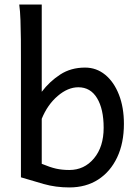

<svg xmlns="http://www.w3.org/2000/svg" viewBox="-20 -801 604 833"><path d="M63.5 -781.2H161.1Q161.1 -727.5 161.1 -666.7Q161.1 -606 161.1 -550.3Q161.1 -494.6 161.1 -454.8Q161.1 -415 161.1 -402.8Q195.3 -447.8 241.5 -477.8Q287.6 -507.8 349.1 -507.8Q398.4 -507.8 436.5 -476.6Q474.6 -445.3 496.1 -390.1Q517.6 -335 517.6 -263.7Q517.6 -180.2 488.3 -118.2Q459 -56.2 406 -22Q353 12.2 280.8 12.2Q221.7 12.2 169.4 -2.7Q117.2 -17.6 70.8 -31.7Q70.8 -51.8 70.8 -90.8Q70.8 -129.9 70.8 -180.7Q70.8 -231.4 70.8 -286.1Q70.8 -340.8 70.8 -392.8Q70.8 -444.8 70.8 -486.6Q70.8 -528.3 70.8 -551.8Q70.8 -586.9 70.6 -629.9Q70.3 -672.9 68.8 -713.4Q67.4 -753.9 63.5 -781.2ZM161.1 -285.6V-90.3Q197.3 -75.2 223.4 -69.3Q249.5 -63.5 280.8 -63.5Q345.7 -63.5 387.7 -113.8Q429.7 -164.1 429.7 -246.6Q429.7 -328.1 401.1 -375.2Q372.6 -422.4 319.8 -422.4Q274.4 -422.4 230.2 -384.5Q186 -346.7 161.1 -285.6Z"/></svg>

Font: Kanchenjunga
Style: Regular
Weight: 400
Designer: Becca Hirsbrunner Spalinger
Foundry: SIL International
Version: Version 2.001